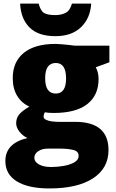

<svg xmlns="http://www.w3.org/2000/svg" viewBox="-20 -807 646 1067"><path d="M254.9 240.2Q137.2 240.2 73.5 200.9Q9.8 161.6 9.8 87.9Q9.8 -11.2 132.8 -40Q107.4 -50.8 88.6 -74.7Q69.8 -98.6 69.8 -122.1Q69.8 -147.9 84 -167.7Q98.1 -187.5 143.1 -214.8Q100.1 -233.9 75.4 -274.4Q50.8 -314.9 50.8 -373Q50.8 -463.4 112.3 -513.2Q173.8 -563 288.1 -563Q298.3 -563 319.3 -561.3Q340.3 -559.6 361.8 -557.4Q383.3 -555.2 395 -553.2H587.9V-460.9L512.2 -433.1Q527.8 -404.8 527.8 -367.2Q527.8 -277.8 465.1 -228.5Q402.3 -179.2 277.8 -179.2Q247.1 -179.2 229 -183.1Q222.2 -170.4 222.2 -159.2Q222.2 -147.9 235.6 -141.4Q249 -134.8 268.3 -132.3Q287.6 -129.9 305.2 -129.9H397Q583 -129.9 583 26.9Q583 127.9 496.8 184.1Q410.6 240.2 254.9 240.2ZM290 -287.1Q347.2 -287.1 347.2 -371.1Q347.2 -457 290 -457Q231 -457 231 -372.1Q231 -287.1 290 -287.1ZM264.2 121.1Q298.8 121.1 334 115Q369.1 108.9 393.1 95.2Q417 81.5 417 59.1Q417 33.2 386.5 26.1Q356 19 318.8 19H244.6Q213.9 19 192.4 33.4Q170.9 47.9 170.9 68.8Q170.9 92.3 196.3 106.7Q221.7 121.1 264.2 121.1ZM486.8 -787.1Q481.9 -705.6 430.2 -655.8Q378.4 -606 287.6 -606Q192.4 -606 144 -654.5Q95.7 -703.1 91.8 -787.1H194.8Q205.6 -745.1 226.1 -734.1Q246.6 -723.1 287.6 -723.1Q319.8 -723.1 344.5 -735.6Q369.1 -748 379.9 -787.1Z"/></svg>

Font: Open Sans ExtraBold
Style: Regular
Weight: 800
Designer: Monotype Design Team
Foundry: Monotype Imaging Inc.
Version: Version 3.003; ttfautohint (v1.8.4)